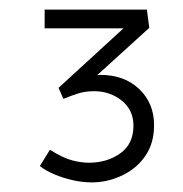

<svg xmlns="http://www.w3.org/2000/svg" viewBox="-20 -792 382 400"><path d="M171 -412Q152 -412 132 -416.5Q112 -421 94 -428.5Q76 -436 63 -446L84 -480Q111 -463 130 -458Q149 -453 165 -453Q203 -453 230.5 -472.5Q258 -492 258 -530Q258 -563 233.5 -582.5Q209 -602 176 -602Q158 -602 143.5 -597.5Q129 -593 112 -586L102 -609L246 -741V-733H73V-772H286L291 -734L171 -625L142 -617Q156 -627 168 -631.5Q180 -636 189 -636Q239 -636 270 -606.5Q301 -577 301 -531Q301 -494 283 -467.5Q265 -441 234.5 -426.5Q204 -412 171 -412Z"/></svg>

Font: Lexend Mega ExtraLight
Style: Regular
Weight: 250
Version: Version 1.007